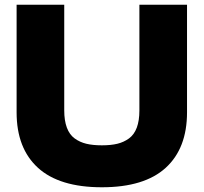

<svg xmlns="http://www.w3.org/2000/svg" viewBox="-20 -770 856 807"><path d="M49.8 -297.9V-750H250V-306.2Q250 -263.2 261 -233.6Q272 -204.1 293.7 -188.2Q315.4 -172.4 342.8 -165.8Q370.1 -159.2 408.2 -159.2Q446.3 -159.2 473.4 -165.8Q500.5 -172.4 522.2 -188.2Q543.9 -204.1 554.9 -233.4Q565.9 -262.7 565.9 -306.2V-750H766.1V-297.9Q766.1 -146.5 676.5 -64.7Q586.9 17.1 408.2 17.1Q229.5 17.1 139.6 -64.7Q49.8 -146.5 49.8 -297.9Z"/></svg>

Font: Mayenne Sans Regular
Style: Regular
Weight: 600
Width: 6
Designer: Jérémy Landes — Studio Triple
Foundry: Jérémy Landes — Studio Triple
Version: Version 1.001;hotconv 1.0.109;makeotfexe 2.5.65596